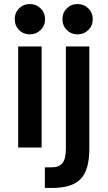

<svg xmlns="http://www.w3.org/2000/svg" viewBox="-20 -730 532 950"><path d="M70 -500H186V0H70ZM128 -560Q96 -560 74.5 -581.5Q53 -603 53 -635Q53 -667 74.5 -688.5Q96 -710 128 -710Q159 -710 181 -688.5Q203 -667 203 -635Q203 -603 181 -581.5Q159 -560 128 -560ZM202 98H236Q272 98 289 77Q306 56 306 5V-500H422V5Q422 58 411.5 95.5Q401 133 378.5 156Q356 179 320.5 189.5Q285 200 236 200H202ZM364 -560Q332 -560 310.5 -581.5Q289 -603 289 -635Q289 -667 310.5 -688.5Q332 -710 364 -710Q395 -710 417 -688.5Q439 -667 439 -635Q439 -603 417 -581.5Q395 -560 364 -560Z"/></svg>

Font: PT Root UI Web Bold
Style: Regular
Weight: 700
Designer: Vitaly Kuzmin
Foundry: ParaType Ltd.
Version: Version 1.000W